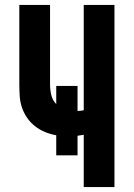

<svg xmlns="http://www.w3.org/2000/svg" viewBox="-20 -755 540 775"><path d="M318 0V-211Q312 -210 305.5 -209Q299 -208 293 -207V-128H207V-209Q184 -213 162 -222Q140 -231 121.5 -245.5Q103 -260 89.5 -279.5Q76 -299 68.5 -321.5Q61 -344 59.5 -368Q58 -392 58 -415V-735H182V-415Q182 -393 187 -371.5Q192 -350 207 -335V-408H293V-307Q299 -307 305.5 -308Q312 -309 318 -310V-735H442V0Z"/></svg>

Font: Iosevka SS18 Extrabold
Style: Regular
Weight: 800
Monospace: yes
Designer: Belleve Invis
Foundry: Belleve Invis
Version: Version 25.1.1; ttfautohint (v1.8.4)